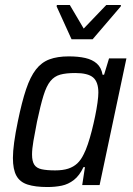

<svg xmlns="http://www.w3.org/2000/svg" viewBox="-20 -745 537 773"><path d="M171 8Q122 8 91 -2Q60 -12 46 -37.5Q32 -63 32 -109Q32 -135 37 -172Q42 -209 52 -257Q68 -335 85 -385.5Q102 -436 124.5 -465Q147 -494 179 -506Q211 -518 257 -518Q295 -518 323.5 -511.5Q352 -505 370 -489Q388 -473 393 -444H399L419 -510H489L381 0H311L322 -72H316Q300 -38 277.5 -20.5Q255 -3 228.5 2.5Q202 8 171 8ZM202 -59Q233 -59 254.5 -66Q276 -73 291 -87Q306 -101 317 -124Q325 -139 333.5 -164Q342 -189 349.5 -218.5Q357 -248 363 -277Q369 -306 372.5 -331.5Q376 -357 376 -372Q376 -415 355 -433Q334 -451 283 -451Q246 -451 222.5 -444.5Q199 -438 183 -418.5Q167 -399 155 -360Q143 -321 129 -255Q120 -209 114.5 -177Q109 -145 109 -123Q109 -96 118 -82Q127 -68 148 -63.5Q169 -59 202 -59ZM268 -587 208 -719 209 -725H261L317 -630L408 -725H467L466 -719L353 -587Z"/></svg>

Font: Saira SemiCondensed
Style: Italic
Weight: 400
Width: 4
Italic angle: -12°
Designer: Hector Gatti with collaboration of the Omnibus-Type team
Foundry: Omnibus-Type
Version: Version 1.101